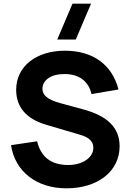

<svg xmlns="http://www.w3.org/2000/svg" viewBox="-20 -1010 711 1045"><path d="M392.5 -795 475.5 -990H374.5L291.5 -795ZM342 15C513.5 15 631 -78.5 631 -214C631 -314 567 -378.5 432 -415L308.5 -448.5C241 -467 211 -491 211 -526.5C211 -573.5 256.5 -607 331 -607C410 -607 462 -568.5 478 -498L625 -523C590 -658.5 485.5 -734 333 -734C178 -734 68 -649.5 68 -521C68 -427 123 -363 231 -331L418 -276C465.5 -262 488 -239.5 488 -206C488 -152 429.5 -112 351 -112C259 -112 202.5 -155 182 -241L40 -220C61.5 -76.5 179 15 342 15Z"/></svg>

Font: Vela Sans ExtBd
Style: Regular
Weight: 800
Designer: Principal design: Mikhail Sharanda - project Manrope.
Design modification: Ravid Balaliev
Foundry: Mikhail Sharanda
Version: Version 1.001